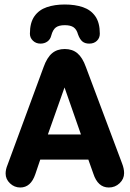

<svg xmlns="http://www.w3.org/2000/svg" viewBox="-20 -824 577 854"><path d="M373 -114 395 -52Q415 10 464 10Q492 10 512 -9Q532 -28 532 -54Q532 -74 523 -97L362 -526Q347 -568 324.5 -587Q302 -606 268 -606Q234 -606 211.5 -587Q189 -568 174 -526L14 -92Q9 -80 7 -70.5Q5 -61 5 -52Q5 -27 24.5 -8.5Q44 10 70 10Q117 10 137 -49L159 -114ZM340 -226H193L267 -435ZM208 -666Q215 -692 228.5 -702Q242 -712 268 -712Q294 -712 307.5 -702.5Q321 -693 327 -671Q335 -649 346.5 -639.5Q358 -630 377 -630Q398 -630 411 -642.5Q424 -655 424 -674Q424 -723 404 -751.5Q384 -780 349 -792Q314 -804 268 -804Q223 -804 188 -792Q153 -780 133 -751.5Q113 -723 113 -674Q113 -656 126.5 -643Q140 -630 160 -630Q178 -630 191 -639.5Q204 -649 208 -666Z"/></svg>

Font: Beiruti ExtraBold
Style: Regular
Weight: 800
Designer: Arlette Boutros
Foundry: Boutros
Version: Version 1.41